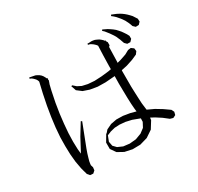

<svg xmlns="http://www.w3.org/2000/svg" viewBox="-183 -1107 1373 1332"><g transform="rotate(-30 503.0 -441.0)"><path d="M153.3 -37.1V-39.1L145.5 -68.4L134.8 -127L128.9 -189.5L127 -255.9L127.9 -326.2L133.8 -401.4L143.6 -479.5L157.2 -562.5L174.8 -649.4L194.3 -733.4L193.4 -738.3L190.4 -746.1L185.5 -754.9L178.7 -762.7L169.9 -771.5L160.2 -779.3L146.5 -785.2L148.4 -793.9L164.1 -791L178.7 -788.1L193.4 -785.2L206.1 -779.3L217.8 -772.5L229.5 -762.7L238.3 -752L246.1 -738.3L252 -726.6L257.8 -725.6L254.9 -715.8L256.8 -709L249 -686.5L248 -685.5L236.3 -636.7L218.8 -550.8L206.1 -470.7L197.3 -394.5L191.4 -323.2L189.5 -255.9L191.4 -193.4L195.3 -157.2L251 -261.7L306.6 -352.5L315.4 -347.7L246.1 -168.9L234.4 -135.7L225.6 -106.4L218.8 -82L215.8 -63.5L214.8 -52.7L220.7 -33.2L217.8 -9.8L200.2 5.9L175.8 3.9L160.2 -14.6L154.3 -37.1ZM487.3 -195.3 452.1 -186.5 420.9 -173.8 404.3 -130.9 411.1 -95.7 434.6 -71.3 474.6 -53.7 523.4 -47.9 575.2 -52.7 622.1 -70.3 657.2 -96.7 676.8 -133.8 677.7 -161.1 620.1 -182.6 572.3 -193.4 527.3 -197.3ZM776.4 -526.4 730.5 -516.6 729.5 -510.7V-444.3V-384.8L731.4 -332L733.4 -286.1L735.4 -248L739.3 -215.8L742.2 -193.4L794.9 -168.9L844.7 -138.7L890.6 -106.4L901.4 -85L895.5 -61.5L874 -50.8L850.6 -57.6L810.5 -88.9L766.6 -117.2L735.4 -133.8L733.4 -115.2L698.2 -58.6L644.5 -22.5L583 -4.9L521.5 -3.9L461.9 -16.6L414.1 -43L384.8 -85V-135.7L417 -190.4L418.9 -188.5L438.5 -210.9L479.5 -230.5L526.4 -239.3L578.1 -238.3L631.8 -229.5L675.8 -217.8L672.9 -242.2L669.9 -282.2L668 -330.1L667 -383.8L666 -444.3L667 -505.9L655.3 -504.9L590.8 -500L528.3 -501L470.7 -510.7L421.9 -527.3L384.8 -555.7L371.1 -595.7L379.9 -597.7L404.3 -576.2L435.5 -560.5L478.5 -550.8L530.3 -546.9L587.9 -549.8L648.4 -556.6L668 -560.5V-585.9L669.9 -667L672.9 -745.1L671.9 -747.1L666 -754.9L658.2 -762.7L650.4 -769.5L640.6 -776.4L628.9 -783.2L615.2 -786.1V-794.9H629.9L645.5 -795.9L659.2 -794.9L673.8 -792L687.5 -786.1L701.2 -779.3L712.9 -770.5L724.6 -759.8L729.5 -752.9H735.4V-746.1L743.2 -733.4V-709L734.4 -700.2L731.4 -585L730.5 -575.2L759.8 -583L805.7 -598.6L837.9 -616.2L861.3 -619.1L880.9 -604.5L883.8 -581.1L869.1 -561.5L827.1 -543ZM826.2 -706.1 819.3 -721.7 812.5 -737.3 803.7 -752 784.2 -780.3 761.7 -808.6 748 -821.3 753.9 -829.1 788.1 -812.5 804.7 -801.8 820.3 -791 835.9 -778.3 849.6 -763.7 862.3 -749 874 -732.4 885.7 -714.8 895.5 -696.3V-672.9L878.9 -655.3L854.5 -656.2L837.9 -672.9L832 -689.5ZM936.5 -774.4 922.9 -801.8 904.3 -828.1 881.8 -854.5 868.2 -867.2 853.5 -878.9 858.4 -887.7 894.5 -873 911.1 -864.3 927.7 -854.5 943.4 -842.8 957 -831.1 970.7 -817.4 983.4 -803.7 994.1 -787.1 1004.9 -770.5 1005.9 -747.1 989.3 -729.5 964.8 -728.5 947.3 -745.1 942.4 -759.8Z"/></g></svg>

Font: Kurinto Seri
Style: Regular
Weight: 400
Designer: Kurinto was developed by Clint Goss from a range of fonts that are compatible with the SIL Open Font License Version 1.1
Foundry: Clinton F. Goss
Version: Version 2.196; July 25, 2020